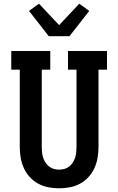

<svg xmlns="http://www.w3.org/2000/svg" viewBox="-20 -1011 640 1039"><path d="M300 8Q271 8 242 2.5Q213 -3 187 -17Q161 -31 141 -53Q121 -75 109 -101.5Q97 -128 92 -157Q87 -186 87 -215V-634H41V-735H252V-634H206V-215Q206 -201 207.5 -186.5Q209 -172 213.5 -158Q218 -144 226 -131.5Q234 -119 245.5 -110Q257 -101 271 -97Q285 -93 300 -93Q315 -93 329 -97Q343 -101 354.5 -110Q366 -119 374 -131.5Q382 -144 386.5 -158Q391 -172 392.5 -186.5Q394 -201 394 -215V-634H348V-735H559V-634H513V-215Q513 -186 508 -157Q503 -128 491 -101.5Q479 -75 459 -53Q439 -31 413 -17Q387 -3 358 2.5Q329 8 300 8ZM244 -815 137 -952 191 -991 300 -875 409 -991 463 -952 356 -815Z"/></svg>

Font: Iosevka Plex Etoile
Style: Bold
Weight: 700
Designer: Belleve Invis
Foundry: Belleve Invis
Version: Version 25.1.1; ttfautohint (v1.8.4)